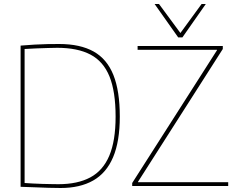

<svg xmlns="http://www.w3.org/2000/svg" viewBox="-20 -930 1180 960"><path d="M283 10Q256 10 223 9Q190 8 154.5 6.5Q119 5 83 4V-702Q120 -705 153 -707Q186 -709 216.5 -709.5Q247 -710 276 -710Q381 -710 448 -672.5Q515 -635 547 -555Q579 -475 579 -347Q579 -223 545.5 -144Q512 -65 446 -27.5Q380 10 283 10ZM272 -9Q368 -9 431.5 -43Q495 -77 526.5 -151.5Q558 -226 558 -347Q558 -472 527.5 -547.5Q497 -623 432.5 -657Q368 -691 266 -691Q248 -691 220 -690Q192 -689 161.5 -688Q131 -687 103 -685V-15Q120 -14 143.5 -12.5Q167 -11 191.5 -10.5Q216 -10 237.5 -9.5Q259 -9 272 -9ZM641 0V-15L1065 -679V-681H668V-700H1094V-685L670 -21V-19H1121V0ZM1009 -910 892 -743H871L753 -910H775L882 -765L988 -910Z"/></svg>

Font: Georama ExtraCondensed Thin Thin
Style: Regular
Weight: 250
Version: Version 1.001